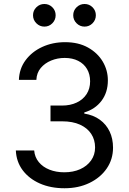

<svg xmlns="http://www.w3.org/2000/svg" viewBox="-20 -953 658 982"><path d="M310.1 9.8Q238.8 9.8 183.6 -14.6Q128.4 -39.1 95.9 -82.5Q63.5 -126 61 -183.6H154.8Q157.7 -148.9 178.5 -123.8Q199.2 -98.6 233.2 -85.2Q267.1 -71.8 308.6 -71.8Q354.5 -71.8 389.9 -87.6Q425.3 -103.5 445.8 -132.3Q466.3 -161.1 466.3 -198.7Q466.3 -238.3 446.5 -268.3Q426.8 -298.3 389.2 -315.4Q351.6 -332.5 297.4 -332.5H238.3V-413.1H297.4Q339.8 -413.1 372.3 -428.5Q404.8 -443.8 422.9 -471.7Q440.9 -499.5 440.9 -537.1Q440.9 -573.2 425 -600.1Q409.2 -627 379.9 -641.8Q350.6 -656.7 311 -656.7Q273.9 -656.7 241.5 -643.3Q209 -629.9 188.2 -605Q167.5 -580.1 166 -544.4H76.7Q78.6 -601.6 110.8 -645Q143.1 -688.5 196 -712.9Q249 -737.3 313 -737.3Q380.9 -737.3 429.9 -710Q479 -682.6 505.4 -638.2Q531.7 -593.8 531.7 -542Q531.7 -480.5 499.3 -437.5Q466.8 -394.5 411.1 -377.9V-372.1Q457.5 -364.7 490.5 -340.8Q523.4 -316.9 540.8 -280.3Q558.1 -243.7 558.1 -197.8Q558.1 -138.2 525.9 -91.3Q493.7 -44.4 437.5 -17.3Q381.3 9.8 310.1 9.8ZM412.6 -816.9Q388.7 -816.9 371.6 -834Q354.5 -851.1 354.5 -875Q354.5 -898.9 371.6 -915.8Q388.7 -932.6 412.6 -932.6Q436.5 -932.6 453.4 -915.8Q470.2 -898.9 470.2 -875Q470.2 -851.1 453.4 -834Q436.5 -816.9 412.6 -816.9ZM207 -816.9Q183.1 -816.9 166 -834Q148.9 -851.1 148.9 -875Q148.9 -898.9 166 -915.8Q183.1 -932.6 207 -932.6Q231 -932.6 247.8 -915.8Q264.6 -898.9 264.6 -875Q264.6 -851.1 247.8 -834Q231 -816.9 207 -816.9Z"/></svg>

Font: Inter Variable LoSnoCo
Style: Regular
Weight: 400
Designer: Rasmus Andersson
Foundry: rsms
Version: Version 4.000;git-a52131595; featfreeze: case,dlig,ss01,ss02